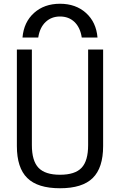

<svg xmlns="http://www.w3.org/2000/svg" viewBox="-20 -994 640 1024"><path d="M300 -974Q384 -974 438.5 -925Q493 -876 500 -794H416Q408 -847 377.5 -876.5Q347 -906 300 -906Q254 -906 223 -876.5Q192 -847 184 -794H100Q107 -876 161.5 -925Q216 -974 300 -974ZM300 10Q181 10 125.5 -44.5Q70 -99 70 -215V-730H150V-220Q150 -136 185.5 -99Q221 -62 300 -62Q380 -62 415 -99Q450 -136 450 -220V-730H530V-215Q530 -99 474.5 -44.5Q419 10 300 10Z"/></svg>

Font: M PLUS Code Latin Expanded
Style: Regular
Weight: 400
Width: 7
Designer: Coji Morishita
Foundry: UNDERFOREST DESIGN
Version: Version 1.002; ttfautohint (v1.8.3)